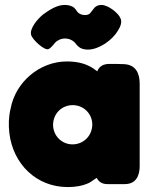

<svg xmlns="http://www.w3.org/2000/svg" viewBox="-20 -749 617 778"><path d="M484 -489C464 -490 444 -490 424 -490C402 -490 383 -483 374 -460C373 -461 371 -462 370 -463C335 -491 295 -500 251 -500C141 -500 43 -417 23 -309C15 -276 14 -243 18 -209C33 -84 128 9 254 9C284 9 313 5 341 -8C352 -14 361 -22 372 -28C381 -11 395 -3 415 -3C446 -3 446 -3 486 -3C531 -3 546 -37 546 -76V-410C546 -451 531 -486 484 -489ZM242 -729C210 -729 179 -708 154 -690C140 -678 129 -666 120 -653C108 -635 103 -620 106 -608C111 -588 161 -543 176 -550C182 -552 188 -558 195 -566C205 -580 213 -584 215 -585C223 -590 233 -593 243 -593C254 -593 265 -590 274 -584C287 -576 285 -571 298 -560C307 -552 320 -548 336 -548C381 -548 435 -586 458 -625C470 -644 474 -660 469 -673C461 -696 418 -729 391 -729C379 -729 370 -725 363 -718C351 -704 349 -699 344 -694C339 -690 332 -688 325 -688C317 -688 308 -690 302 -694C290 -701 292 -707 280 -718C271 -725 258 -729 242 -729ZM195 -244C196 -289 230 -323 275 -323C318 -323 354 -289 354 -244C353 -196 316 -164 274 -164C229 -164 195 -200 195 -244Z"/></svg>

Font: Periwinkle
Style: Bold
Weight: 700
Version: Version 2.001